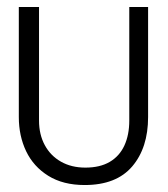

<svg xmlns="http://www.w3.org/2000/svg" viewBox="-20 -521 481 551"><path d="M405 -185V-501H351V-175Q351 -134 337 -103.5Q323 -73 295 -56.5Q267 -40 225 -40Q185 -40 155 -57Q125 -74 108.5 -104.5Q92 -135 92 -175V-501H34V-185Q34 -131 55 -87Q76 -43 118.5 -16.5Q161 10 223 10Q314 10 359.5 -43.5Q405 -97 405 -185Z"/></svg>

Font: Advent Pro
Style: Regular
Weight: 400
Designer: VivaRado, Andreas Kalpakidis
Foundry: VivaRado, Andreas Kalpakidis
Version: Version 3.000